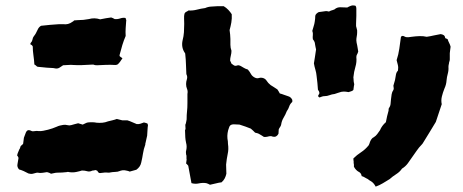

<svg xmlns="http://www.w3.org/2000/svg" viewBox="-20 -649 1723 715"><path d="M450 -572Q449 -558 448 -544Q447 -530 448 -515Q441 -499 435.5 -481Q430 -463 425 -443Q425 -439 429 -437Q433 -435 436 -431Q432 -427 429.5 -422.5Q427 -418 422 -413Q418 -407 409 -407Q393 -408 376 -407.5Q359 -407 342 -406Q335 -406 332 -407Q328 -409 324 -408.5Q320 -408 315 -408Q299 -407 284 -406.5Q269 -406 253 -407Q243 -408 234 -407Q225 -406 215 -406Q208 -401 201.5 -397Q195 -393 187 -394Q179 -396 171 -396Q163 -396 154 -397Q147 -398 139 -398.5Q131 -399 123 -400Q119 -400 117 -402Q112 -407 108 -409Q107 -426 104.5 -443Q102 -460 102 -476Q99 -482 94 -483Q92 -487 95 -490Q100 -495 101 -502Q102 -509 106 -514Q111 -520 114 -526Q117 -532 120 -538Q122 -543 125.5 -547Q129 -551 133 -553Q150 -555 167 -556.5Q184 -558 201 -559H215Q234 -556 250 -568Q254 -570 256 -573Q259 -573 262.5 -573.5Q266 -574 269 -574Q280 -574 290.5 -575Q301 -576 311 -578Q332 -584 353 -577Q364 -579 374 -581Q384 -583 394 -584Q398 -583 400.5 -581.5Q403 -580 407 -578Q418 -577 428 -580.5Q438 -584 448 -582Q448 -578 449.5 -576Q451 -574 450 -572ZM531 -182Q531 -180 530.5 -178.5Q530 -177 530 -175Q529 -168 529 -160Q529 -152 528 -144Q527 -137 525 -130.5Q523 -124 522 -117Q521 -115 521 -110Q515 -94 512.5 -77.5Q510 -61 506 -44Q503 -28 488 -17Q484 -16 477.5 -14Q471 -12 463 -10Q459 -12 454 -13Q449 -14 444 -15H437Q430 -14 424 -11.5Q418 -9 411 -9Q404 -9 398 -8Q392 -7 386 -6Q381 -6 376 -6.5Q371 -7 366 -6Q358 -5 352.5 -4.5Q347 -4 343 -12Q342 -14 339 -14.5Q336 -15 335 -16Q331 -14 327 -14Q323 -14 320 -12Q312 -9 304 -11.5Q296 -14 285 -14Q276 -11 263.5 -8.5Q251 -6 238 -8Q233 -10 228 -8Q219 -7 211 -6.5Q203 -6 194 -6Q188 -6 182 -4.5Q176 -3 170 -2Q167 -4 163.5 -5.5Q160 -7 155 -8Q148 -7 138.5 -5.5Q129 -4 120 -6Q116 -6 111.5 -4.5Q107 -3 102 -2Q98 -1 94 -1.5Q90 -2 86 -3Q77 -8 68 -12Q59 -16 51 -18Q43 -27 45 -37Q46 -43 47 -49Q48 -55 49 -61Q48 -63 47 -65.5Q46 -68 44 -69Q44 -73 46 -78.5Q48 -84 52 -93Q54 -95 55 -99Q56 -103 57 -105L66 -113Q67 -118 67.5 -124Q68 -130 69 -136Q70 -140 72 -144Q74 -148 75 -152Q78 -161 83 -163.5Q88 -166 98 -161Q100 -161 102 -160Q107 -160 112 -161Q117 -162 122 -161Q132 -160 141 -162Q150 -164 159 -166Q167 -168 175.5 -171Q184 -174 191 -177Q197 -180 203.5 -181.5Q210 -183 216 -184Q224 -185 231 -183Q238 -181 245 -183Q251 -185 257.5 -186.5Q264 -188 271 -190Q275 -189 279.5 -187.5Q284 -186 288 -185Q293 -187 297.5 -189.5Q302 -192 307 -193Q326 -195 340 -192Q351 -191 361.5 -192Q372 -193 382 -197Q390 -199 398.5 -201Q407 -203 415 -206Q420 -205 425 -203.5Q430 -202 435 -201H454Q464 -198 472.5 -194Q481 -190 489 -187Q497 -186 503.5 -188.5Q510 -191 516 -193Q520 -192 523.5 -191Q527 -190 529 -189Q530 -186 530.5 -185Q531 -184 531 -182Z M1069 -276Q1068 -275 1068.5 -272.5Q1069 -270 1068 -269Q1060 -262 1057 -252.5Q1054 -243 1048 -235Q1043 -222 1036 -210.5Q1029 -199 1027 -185Q1026 -180 1023 -176Q1020 -172 1018 -167Q1018 -163 1017.5 -158.5Q1017 -154 1017 -151Q1010 -137 996 -140Q989 -144 976 -140Q973 -139 969.5 -139Q966 -139 963 -139Q959 -142 954.5 -144.5Q950 -147 945 -150Q942 -152 938 -153Q934 -154 930 -155Q926 -159 922.5 -162.5Q919 -166 914 -170Q905 -174 894.5 -177.5Q884 -181 872 -185Q868 -185 862 -185.5Q856 -186 850 -186Q836 -186 833 -174Q829 -164 827.5 -153.5Q826 -143 827 -133Q828 -128 828.5 -123Q829 -118 829 -113Q832 -93 828 -76Q824 -57 822 -36Q822 -27 822.5 -18.5Q823 -10 823 -2Q821 7 817 15Q813 23 805 30Q795 31 784 34Q773 37 762 39Q759 37 755 35.5Q751 34 748 33Q734 31 720.5 34Q707 37 693 33L681 -32Q679 -34 677 -36.5Q675 -39 673 -40Q674 -44 674 -47.5Q674 -51 675 -55Q674 -59 674.5 -64.5Q675 -70 673 -74Q673 -77 672.5 -80.5Q672 -84 673 -87Q677 -103 673 -117Q672 -122 671 -128Q670 -134 670 -138Q670 -146 669.5 -151.5Q669 -157 669 -164Q672 -169 670.5 -176.5Q669 -184 672 -189Q672 -190 673.5 -196Q675 -202 675 -204Q675 -222 676.5 -234.5Q678 -247 678 -266V-299Q680 -310 676.5 -318Q673 -326 673 -336Q673 -345 676 -354Q679 -363 674 -373Q673 -392 672.5 -410Q672 -428 670 -446Q670 -450 669 -451Q654 -472 660 -499Q664 -514 665 -529Q666 -544 666 -560Q666 -570 665.5 -580Q665 -590 667 -598Q669 -603 673.5 -605Q678 -607 682 -610Q698 -609 713 -613Q728 -617 744 -619Q755 -624 767 -624.5Q779 -625 791 -626H813Q823 -620 830.5 -612Q838 -604 843 -596Q844 -580 841.5 -565.5Q839 -551 835 -537Q836 -529 837 -520.5Q838 -512 838 -504Q838 -493 838 -482Q838 -471 842 -460Q842 -451 839.5 -441.5Q837 -432 837 -423Q842 -414 841 -413.5Q840 -413 852 -405Q857 -403 861 -404.5Q865 -406 868 -406Q874 -405 878.5 -402Q883 -399 887 -397Q893 -393 903 -390Q910 -382 914.5 -373.5Q919 -365 929 -360Q937 -356 944.5 -358.5Q952 -361 961 -358Q969 -355 973.5 -347.5Q978 -340 988 -332Q991 -330 998.5 -325.5Q1006 -321 1013 -316Q1015 -313 1017.5 -309Q1020 -305 1022 -301Q1030 -299 1037.5 -296Q1045 -293 1052 -291Q1064 -288 1069 -276Z M1314 -457Q1313 -454 1311.5 -450Q1310 -446 1308 -443Q1308 -441 1307.5 -439.5Q1307 -438 1307 -437Q1309 -418 1303.5 -400Q1298 -382 1296 -361Q1296 -360 1296.5 -356Q1297 -352 1297 -348Q1297 -344 1298.5 -339Q1300 -334 1298 -329Q1297 -325 1297 -321.5Q1297 -318 1296 -314Q1292 -310 1287.5 -309Q1283 -308 1278 -306Q1268 -308 1260 -308Q1258 -308 1255.5 -307.5Q1253 -307 1251 -307Q1244 -305 1238 -303Q1232 -301 1226 -299Q1216 -298 1207 -294.5Q1198 -291 1189 -291Q1184 -291 1179.5 -289.5Q1175 -288 1170 -286Q1169 -286 1167.5 -287.5Q1166 -289 1165 -290Q1164 -291 1166 -296Q1168 -297 1168 -298Q1168 -299 1169 -300Q1170 -305 1168 -308.5Q1166 -312 1164 -315Q1163 -327 1162 -340Q1161 -353 1159 -366Q1158 -378 1154.5 -389.5Q1151 -401 1149 -413Q1151 -425 1153 -438Q1155 -451 1157 -465Q1156 -469 1155 -474Q1154 -479 1153 -485Q1153 -493 1145 -503Q1144 -511 1145 -518.5Q1146 -526 1143 -534Q1145 -542 1148 -551Q1151 -560 1152 -568Q1153 -573 1153.5 -579Q1154 -585 1154 -590Q1155 -595 1159 -598.5Q1163 -602 1167 -604Q1173 -605 1178.5 -605.5Q1184 -606 1189 -607Q1194 -608 1197.5 -607.5Q1201 -607 1205 -606Q1212 -610 1219 -611.5Q1226 -613 1231 -618Q1238 -622 1246 -622Q1254 -622 1260 -621.5Q1266 -621 1273 -621Q1280 -625 1287 -627.5Q1294 -630 1303 -628Q1307 -625 1307 -616Q1307 -603 1307 -589.5Q1307 -576 1306 -562Q1306 -559 1306 -559Q1305 -552 1308 -544Q1311 -536 1310 -528Q1310 -521 1308.5 -513.5Q1307 -506 1307 -499Q1307 -495 1308 -490Q1309 -485 1310 -481Q1311 -475 1312 -469.5Q1313 -464 1314 -457ZM1431 18Q1418 26 1405.5 33.5Q1393 41 1379 46Q1376 40 1371.5 34.5Q1367 29 1360 25Q1356 23 1352.5 20Q1349 17 1344 15Q1340 13 1336 10.5Q1332 8 1327 7Q1325 -5 1316 -9Q1305 -15 1298 -28V-36Q1297 -39 1297 -42Q1297 -45 1297 -48Q1296 -52 1296 -59Q1309 -72 1324.5 -82Q1340 -92 1353 -108Q1354 -110 1355.5 -113.5Q1357 -117 1358 -121Q1360 -126 1363.5 -131Q1367 -136 1372 -138Q1380 -143 1385 -150Q1390 -157 1395 -164Q1402 -181 1417 -194Q1419 -205 1421.5 -216Q1424 -227 1427 -237Q1427 -244 1428 -246Q1434 -254 1434.5 -262.5Q1435 -271 1436 -279Q1437 -289 1438.5 -298Q1440 -307 1445 -314Q1447 -318 1446 -322Q1445 -326 1445 -330Q1446 -335 1448 -340.5Q1450 -346 1451 -351Q1453 -362 1454.5 -371Q1456 -380 1462 -386Q1464 -398 1461.5 -407.5Q1459 -417 1457 -425Q1464 -446 1467 -467.5Q1470 -489 1473 -511Q1473 -513 1476.5 -514.5Q1480 -516 1482 -515Q1484 -514 1486.5 -513Q1489 -512 1491 -511Q1496 -510 1502 -510.5Q1508 -511 1513 -512Q1528 -514 1542 -514.5Q1556 -515 1569 -512Q1583 -514 1595.5 -517Q1608 -520 1621 -522Q1628 -521 1632.5 -518Q1637 -515 1638 -507Q1641 -506 1643 -505Q1645 -504 1647 -503Q1649 -496 1652.5 -489.5Q1656 -483 1658 -475Q1657 -470 1656.5 -463.5Q1656 -457 1655 -451V-428Q1655 -424 1653.5 -420Q1652 -416 1652 -413Q1651 -409 1650.5 -406Q1650 -403 1650 -400Q1651 -387 1647.5 -374.5Q1644 -362 1643 -350Q1642 -334 1635 -319Q1629 -304 1625.5 -289.5Q1622 -275 1625 -261L1603 -195Q1592 -176 1580 -157Q1568 -138 1556 -118Q1555 -116 1553.5 -114Q1552 -112 1550 -110Q1540 -100 1531.5 -87.5Q1523 -75 1515 -64Q1507 -52 1498.5 -40.5Q1490 -29 1477 -21Q1469 -9 1455.5 -0.5Q1442 8 1431 18Z"/></svg>

Font: Daruma Drop One
Style: Regular
Weight: 400
Designer: Maniackers Design
Version: Version 1.000